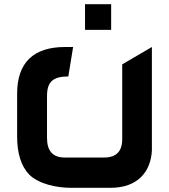

<svg xmlns="http://www.w3.org/2000/svg" viewBox="-20 -720 807 919"><path d="M321 179H509C640 179 702 101 707 0V-495L565 -412V-54C565 5 536 34 478 34H290C233 34 205 3 205 -60V-260C205 -329 234 -354 307 -354L330 -495H291C141 -495 62 -421 62 -272V-66C62 14 81 75 120 116C167 161 250 179 321 179ZM387 -577H512V-700H387Z"/></svg>

Font: All Genders v4
Style: Bold
Weight: 700
Designer: Rassam Alawdi
Foundry: Rassam Art
Version: Version 3.100;FEAKit 1.0